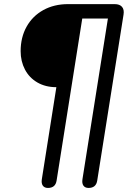

<svg xmlns="http://www.w3.org/2000/svg" viewBox="-20 -725 639 932"><path d="M183.1 144.7 253.6 -301.8Q200.9 -301.8 161.4 -324.7Q122 -347.6 101.1 -387.5Q80.2 -427.4 80.2 -476.5Q80.2 -543.7 109.1 -595.5Q138 -647.2 190.2 -676.1Q242.5 -705 310.4 -705H536.7Q561 -705 572.3 -691.7Q583.6 -678.5 579.7 -654.2L452 151.2Q446.5 187.3 409.8 187.3Q393 187.3 385 176.1Q377.1 164.9 380.3 144.7L503.8 -635H379.3L254.8 151.2Q249.3 187.3 212.7 187.3Q195.8 187.3 187.8 176.1Q179.9 164.9 183.1 144.7Z"/></svg>

Font: SN Pro Thin
Style: Italic
Weight: 200
Italic angle: -9°
Designer: Tobias Whetton
Foundry: Supernotes
Version: Version 1.003;Glyphs 3.3 (3324)